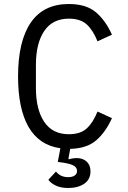

<svg xmlns="http://www.w3.org/2000/svg" viewBox="-20 -730 640 957"><path d="M159 -406V-292Q159 -184 200.5 -122.5Q242 -61 323 -61Q381 -61 412.5 -90Q444 -119 466 -174L538 -141Q507 -72 460 -31Q413 10 330 12L321 61L324 64Q343 58 363 58Q393 58 412 75.5Q431 93 431 124Q431 165 399.5 186Q368 207 320 207Q283 207 258 195Q233 183 221 166L259 125Q281 153 320 153Q340 153 352 145Q364 137 364 122Q364 107 349.5 97Q335 87 296 81L268 77L281 9Q175 -6 122.5 -97Q70 -188 70 -349Q70 -525 133.5 -617.5Q197 -710 323 -710Q410 -710 458.5 -668.5Q507 -627 538 -557L466 -524Q444 -579 412.5 -608Q381 -637 323 -637Q242 -637 200.5 -575.5Q159 -514 159 -406Z"/></svg>

Font: iA Writer Duo S
Style: Regular
Weight: 400
Designer: Mike Abbink, Paul van der Laan, Pieter van Rosmalen, Oliver Reichenstein
Foundry: Bold Monday and Information Architects Inc.
Version: Version 2.000